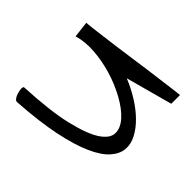

<svg xmlns="http://www.w3.org/2000/svg" viewBox="-104 -530 655 655"><g transform="rotate(-45 223.5 -202.0)"><path d="M18.6 -378.9Q18.6 -383.8 24.9 -388.7Q31.2 -393.6 40.5 -396.5Q49.8 -399.4 58.6 -400.4Q67.4 -401.4 71.3 -397.5Q77.1 -276.4 94.2 -204.6Q111.3 -132.8 133.3 -99.6Q155.3 -66.4 180.7 -65.9Q206.1 -65.4 230.5 -87.4Q254.9 -109.4 275.9 -147.5Q296.9 -185.5 310.1 -229.5Q323.2 -273.4 326.2 -317.4Q329.1 -361.3 318.4 -395.5L377 -402.3Q377.9 -387.7 382.3 -354Q386.7 -320.3 392.1 -277.8Q397.5 -235.4 404.3 -189.5Q411.1 -143.6 416 -104Q420.9 -64.5 424.8 -36.6Q428.7 -8.8 428.7 -2H386.7L340.8 -170.9Q327.1 -136.7 307.6 -105.5Q288.1 -74.2 265.1 -50.8Q242.2 -27.3 216.8 -14.2Q191.4 -1 166.5 -3.4Q141.6 -5.9 118.2 -26.4Q94.7 -46.9 74.7 -91.3Q54.7 -135.7 40 -206.1Q25.4 -276.4 18.6 -378.9Z"/></g></svg>

Font: Annie Use Your Telescope
Style: Regular
Weight: 400
Designer: Kimberly Geswein
Foundry: Kimberly Geswein
Version: Version 1.002 2001